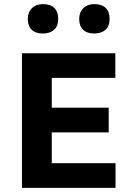

<svg xmlns="http://www.w3.org/2000/svg" viewBox="-20 -914 654 934"><path d="M188 -751Q153.3 -751 134.3 -769.3Q115.2 -787.6 115.2 -821.8Q115.2 -854 135.3 -874Q155.3 -894 189 -894Q225.1 -894 244.1 -875.5Q263.2 -856.9 263.2 -821.8Q263.2 -787.6 243.2 -769.3Q223.1 -751 188 -751ZM438 -751Q403.3 -751 384.3 -769.3Q365.2 -787.6 365.2 -821.8Q365.2 -854 385.3 -874Q405.3 -894 439 -894Q475.1 -894 494.1 -875.5Q513.2 -856.9 513.2 -821.8Q513.2 -787.6 493.2 -769.3Q473.1 -751 438 -751ZM86.9 -654.8H541V-535.2H231.9V-390.1H508.8V-270H231.9V-120.1H542V0H86.9Z"/></svg>

Font: IntelOne Mono Bold
Style: Regular
Weight: 700
Designer: Fred Shallcrass
Foundry: Frere-Jones Type LLC
Version: Version 1.200;hotconv 1.1.0;makeotfexe 2.6.0;FJTRelease1.2